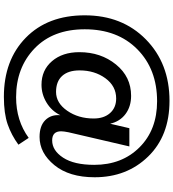

<svg xmlns="http://www.w3.org/2000/svg" viewBox="28 -730 894 990"><g transform="rotate(90 475.0 -235.0)"><path d="M479 192Q290 192 174.5 79Q59 -34 59 -225Q59 -418 183 -540Q307 -662 500 -662Q680 -662 787 -552Q894 -442 894 -276Q894 -145 831.5 -68.5Q769 8 686 8Q629 8 599.5 -21.5Q570 -51 574 -99Q552 -54 509 -28Q466 -2 417 -2Q342 -2 295.5 -56Q249 -110 249 -197Q249 -308 312.5 -386Q376 -464 474 -464Q529 -464 567.5 -435.5Q606 -407 618 -356L641 -455H735L662 -141Q657 -116 657 -103Q657 -57 704 -57Q756 -57 793 -113.5Q830 -170 830 -274Q830 -417 739.5 -507.5Q649 -598 502 -598Q337 -598 234 -496Q131 -394 131 -225Q131 -61 230 34Q329 129 481 129Q602 129 691 64L726 117Q677 153 621 172.5Q565 192 479 192ZM454 -77Q511 -77 551 -134.5Q591 -192 591 -271Q591 -324 563 -355.5Q535 -387 488 -387Q424 -387 383.5 -331.5Q343 -276 343 -198Q343 -140 371.5 -108.5Q400 -77 454 -77Z"/></g></svg>

Font: Elaine Sans Medium
Style: Regular
Weight: 500
Designer: Wei Huang
Foundry: Wei Huang
Version: Version 2.001;December 24, 2019;FontCreator 12.0.0.2547 64-b